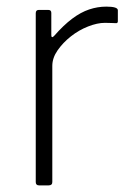

<svg xmlns="http://www.w3.org/2000/svg" viewBox="-20 -560 402 580"><path d="M98 0Q93 0 90.5 -2.5Q88 -5 88 -10V-520Q88 -530 97 -530H126Q135 -530 135 -521V-454Q135 -449 137 -448Q139 -447 143 -451Q172 -484 198 -503.5Q224 -523 249.5 -531.5Q275 -540 301 -540Q336 -540 336 -529V-496Q336 -490 331 -490Q325 -490 317.5 -490.5Q310 -491 297 -491Q274 -491 246 -480Q218 -469 194 -450Q170 -431 154 -408Q138 -385 138 -361V-10Q138 0 127 0H98Z"/></svg>

Font: Libre Franklin Thin ExtraLight
Style: Regular
Weight: 250
Version: Version 3.000